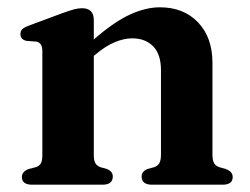

<svg xmlns="http://www.w3.org/2000/svg" viewBox="-20 -506 685 526"><path d="M237 -451V-398Q293 -446.5 336.2 -466.2Q379.5 -486 418 -486Q483 -486 522.5 -444.8Q562 -403.5 562 -334V-83Q562 -66 566.8 -58.5Q571.5 -51 581 -48L598.5 -43Q617.5 -36 617.5 -21Q617.5 0 589.5 0H396.5Q368 0 368 -22.5Q368 -36 383.5 -43L402.5 -48Q412 -51.5 416.5 -59Q421 -66.5 421 -83V-313.5Q421 -357.5 399.5 -379.2Q378 -401 342 -401Q319.5 -401 294 -390.2Q268.5 -379.5 242 -357L237 -353V-81.5Q237 -65.5 241.5 -58.5Q246 -51.5 255 -48L273 -43Q289 -36.5 289 -22.5Q289 0 260.5 0H68Q40 0 40 -21Q40 -36 58.5 -43L78 -48Q87.5 -51 91.8 -58.2Q96 -65.5 96 -81.5V-366Q96 -389 79.5 -392L53 -394Q36 -397.5 36 -412.5Q36 -421 41 -426Q46 -431 59.5 -436L151 -470Q170.5 -477 182.2 -480.2Q194 -483.5 204.5 -483.5Q237 -483.5 237 -451Z"/></svg>

Font: Fraunces 9pt S000 SemiBold
Style: Regular
Weight: 600
Version: Version 1.000; ttfautohint (v1.8.3)